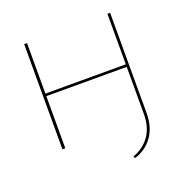

<svg xmlns="http://www.w3.org/2000/svg" viewBox="-147 -796 1102 1129"><g transform="rotate(-20 404.0 -231.5)"><path d="M662 -658V-30Q662 56 620.5 114.5Q579 173 507 195L503 182Q570 158 607.5 104Q645 50 645 -30V-326H142V0H124V-658H142V-342H645V-658Z"/></g></svg>

Font: Ysabeau SC Thin
Style: Regular
Weight: 200
Designer: Christian Thalmann (Catharsis Fonts)
Version: Version 0.003